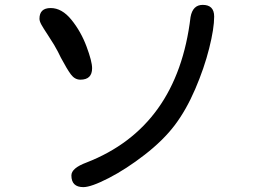

<svg xmlns="http://www.w3.org/2000/svg" viewBox="-20 -720 1040 788"><path d="M859 -652Q859 -603 838.5 -521.5Q818 -440 781 -354Q744 -268 697 -206Q650 -144 574 -85Q498 -26 426 11Q354 48 322 48Q273 48 273 0Q273 -30 335 -53Q708 -198 762 -650Q771 -700 812 -700Q859 -700 859 -652ZM188 -687Q234 -687 273 -639Q312 -591 335 -529.5Q358 -468 358 -440Q358 -393 310 -393Q287 -393 271 -414.5Q255 -436 230 -483Q220 -505 202 -536L176 -577Q158 -604 150 -618.5Q142 -633 142 -643Q142 -687 188 -687Z"/></svg>

Font: 寒蝉全圆体
Style: Regular
Weight: 400
Designer: Warren2060
      Designed by Motoya company      

      [Varela Round]
      Joe Prince(Latin component); Avraham Cornf
Foundry: ChillType
Version: Version 3.200